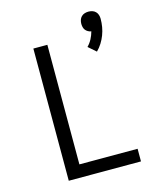

<svg xmlns="http://www.w3.org/2000/svg" viewBox="-115 -857 781 940"><g transform="rotate(-15 275.0 -387.5)"><path d="M413 -575 374 -609Q388 -623 397.5 -641Q407 -659 412 -678Q404 -679 396 -683.5Q388 -688 383 -694.5Q378 -701 376 -709.5Q374 -718 374 -726Q374 -736 377 -745.5Q380 -755 387 -762Q394 -769 403.5 -772Q413 -775 423 -775Q433 -775 442.5 -772Q452 -769 459 -762Q466 -755 469 -745.5Q472 -736 472 -726Q472 -705 468.5 -684.5Q465 -664 457.5 -644.5Q450 -625 439 -607.5Q428 -590 413 -575ZM116 0V-670H187V-64H482V0Z"/></g></svg>

Font: Lode Term
Style: Regular
Weight: 400
Monospace: yes
Designer: Belleve Invis
Foundry: Belleve Invis
Version: Version 29.2.0